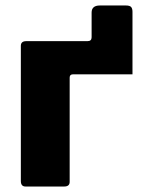

<svg xmlns="http://www.w3.org/2000/svg" viewBox="-20 -680 518 700"><path d="M266 -409V-530H299Q314 -530 314 -544V-634Q314 -660 344 -660H439Q453 -660 458 -654.5Q463 -649 463 -637V-409ZM73 0Q56 0 56 -20V-513Q56 -530 76 -530H434Q454 -530 454 -513V-429Q454 -409 431 -409H246Q234 -409 234 -397V-17Q234 0 214 0Z"/></svg>

Font: Libre Franklin ExtraBold
Style: Regular
Weight: 800
Designer: Pablo Impallari, Rodrigo Fuenzalida, Nhung Nguyen
Foundry: Impallari Type
Version: Version 3.000